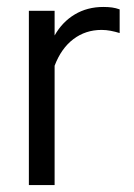

<svg xmlns="http://www.w3.org/2000/svg" viewBox="-20 -532 386 552"><path d="M63 0V-501H137V-430Q159 -469 195 -490.5Q231 -512 277 -512Q291 -512 302 -510.5Q313 -509 324 -505V-437Q311 -441 298 -443.5Q285 -446 272 -446Q226 -446 191 -419.5Q156 -393 137 -343V0Z"/></svg>

Font: Red Hat Display
Style: Regular
Weight: 400
Designer: Pentagram / MCKL
Foundry: Pentagram / MCKL
Version: Version 1.003; Red Hat Display